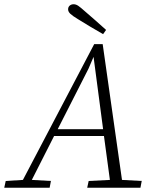

<svg xmlns="http://www.w3.org/2000/svg" viewBox="-47 -885 734 905"><path d="M370 -561 225 -276H439L394 -617ZM-27 0 -20 -32 61 -37 397 -677H437L528 -37L621 -32L615 0H364L371 -32L471 -37L443 -244H208L103 -37L193 -32L187 0ZM453 -744 439 -724Q409 -741 379 -759Q349 -777 320 -795Q295 -810 284.5 -820Q274 -830 274 -841Q274 -852 281.5 -858.5Q289 -865 300 -865Q311 -865 322 -857.5Q333 -850 353 -832Q377 -811 402.5 -789Q428 -767 453 -744Z"/></svg>

Font: Source Serif 4 SmText Light
Style: Italic
Weight: 300
Italic angle: -12°
Designer: Frank Grießhammer
Foundry: Adobe
Version: Version 4.005;hotconv 1.1.0;makeotfexe 2.6.0